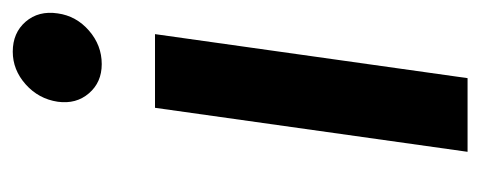

<svg xmlns="http://www.w3.org/2000/svg" viewBox="-269 -494 753 301"><g transform="rotate(90 107.5 -343.5)"><path d="M10.5 -210 79.5 -700H195L126 -210ZM38 13Q8.5 13 -9 -7.2Q-26.5 -27.5 -22 -57.5Q-18 -86.5 5 -106.5Q28 -126.5 57.5 -126.5Q86 -126.5 103.2 -106.5Q120.5 -86.5 116.5 -57.5Q112 -27.5 89.2 -7.2Q66.5 13 38 13Z"/></g></svg>

Font: Urbanist ExtraBold
Style: Italic
Weight: 800
Italic angle: -8°
Designer: Corey Hu
Foundry: Corey Hu
Version: Version 1.321; ttfautohint (v1.8.4.7-5d5b)